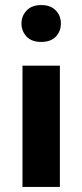

<svg xmlns="http://www.w3.org/2000/svg" viewBox="-20 -740 326 760"><path d="M69 0V-480H217V0ZM143 -574Q105 -574 85 -595.5Q65 -617 65 -647Q65 -677 85.5 -698.5Q106 -720 143 -720Q180 -720 200.5 -699Q221 -678 221 -647Q221 -616 201 -595Q181 -574 143 -574Z"/></svg>

Font: Mukta ExtraBold
Style: Regular
Weight: 800
Designer: Girish Dalvi and Yashodeep Gholap
Foundry: Ek Type
Version: Version 2.538;PS 1.002;hotconv 16.6.51;makeotf.lib2.5.65220;